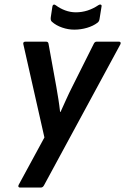

<svg xmlns="http://www.w3.org/2000/svg" viewBox="-20 -842 562 862"><path d="M69.6 0Q64.8 0 62.9 -3.3Q61 -6.6 63.8 -12L179.4 -224.9L84.9 -643Q81.9 -655 94.8 -655H186.7Q197 -655 198 -644.6L232.9 -452.1Q237.9 -424.1 242.2 -396.3Q246.6 -368.5 249.8 -339.5H251.8Q265 -368.5 277.5 -396.3Q290 -424.1 304.2 -452.1L400.6 -644.6Q405.2 -655 414 -655H513.6Q519 -655 521 -651.9Q523.1 -648.8 520.4 -643L177.8 -10.4Q172.6 0 163.2 0ZM313.2 -708.9Q286 -708.9 258.9 -718.3Q231.9 -727.6 213.3 -744.2Q206.1 -749.8 207.9 -764L215.2 -812.7Q216.2 -819.5 220.8 -821Q225.4 -822.5 230.8 -818.1Q249.6 -803.9 272.9 -795.3Q296.2 -786.7 320.6 -786.7Q374.3 -786.7 422.3 -819.1Q428.1 -822.9 432.7 -821Q437.3 -819.1 435.9 -812.9L426.9 -756.8Q425.5 -745.8 417.7 -740Q398.9 -725.5 370.9 -717.2Q342.8 -708.9 313.2 -708.9Z"/></svg>

Font: Sofia Sans Condensed
Style: Italic
Weight: 400
Italic angle: -9°
Designer: Botio Nikoltchev, Ani Petrova
Foundry: lettersoup
Version: Version 4.101